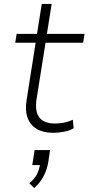

<svg xmlns="http://www.w3.org/2000/svg" viewBox="-20 -663 451 970"><path d="M249 8Q199 8 166 -11.5Q133 -31 119.5 -67.5Q106 -104 114 -155L160 -447H57L64 -492H167L191 -643H241L217 -492H407L400 -447H210L165 -164Q155 -99 179 -69Q203 -39 258 -39Q283 -39 304.5 -43.5Q326 -48 348 -58L352 -15Q332 -3 304 2.5Q276 8 249 8ZM153 287 128 263Q156 240 167.5 215.5Q179 191 183 163L190 171H143L155 95H233L224 156Q217 195 200 227.5Q183 260 153 287Z"/></svg>

Font: Nunito Sans 7pt ExtraLight
Style: Italic
Weight: 250
Italic angle: -9°
Designer: Vernon Adams
Foundry: Vernon Adams
Version: Version 3.101;gftools[0.9.27]